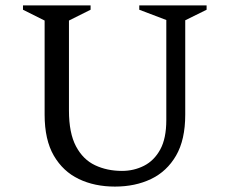

<svg xmlns="http://www.w3.org/2000/svg" viewBox="-20 -680 849 710"><path d="M405 10Q330 10 271.5 -18Q213 -46 179 -104.5Q145 -163 145 -256V-604L65 -644V-660H315V-644L235 -604V-271Q235 -188 261 -139Q287 -90 331.5 -69Q376 -48 431 -48Q475 -48 512.5 -67Q550 -86 572.5 -127Q595 -168 595 -236V-606L495 -644V-660H744V-644L665 -605V-256Q665 -163 631 -104.5Q597 -46 538.5 -18Q480 10 405 10Z"/></svg>

Font: Spectral
Style: Regular
Weight: 400
Designer: Jean-Baptiste Levee
Foundry: Production Type
Version: Version 2.001